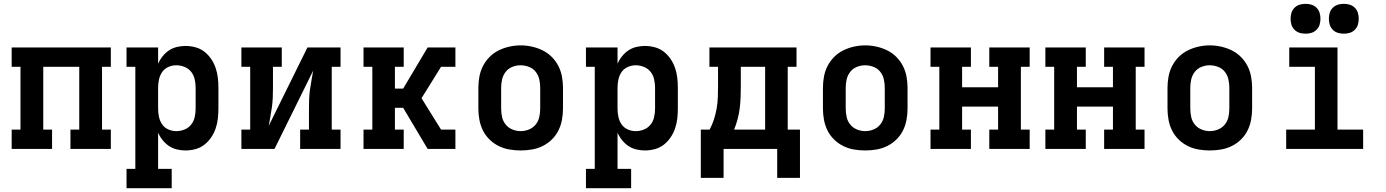

<svg xmlns="http://www.w3.org/2000/svg" viewBox="-20 -778 7240 1003"><path d="M41 0V-101H87V-429H41V-530H559V-429H513V-101H559V0H348V-101H394V-429H206V-101H252V0Z M641 205V104H687V-429H641V-530H806V-445Q815 -466 829.5 -484Q844 -502 862.5 -514.5Q881 -527 903.5 -532.5Q926 -538 949 -538Q975 -538 1001 -531Q1027 -524 1047.5 -508Q1068 -492 1083 -470Q1098 -448 1106.5 -423Q1115 -398 1118 -372Q1121 -346 1121 -320V-210Q1121 -184 1118 -158Q1115 -132 1106.5 -107Q1098 -82 1083 -60Q1068 -38 1047.5 -22Q1027 -6 1001 1Q975 8 949 8Q926 8 903.5 2.5Q881 -3 862.5 -15.5Q844 -28 829.5 -46Q815 -64 806 -85V104H877V205ZM901 -93Q923 -93 944 -101.5Q965 -110 978.5 -127Q992 -144 997 -166Q1002 -188 1002 -210V-320Q1002 -342 997 -364Q992 -386 978.5 -403Q965 -420 944 -428.5Q923 -437 901 -437Q879 -437 859 -428Q839 -419 827 -401.5Q815 -384 810.5 -362.5Q806 -341 806 -320V-210Q806 -189 810.5 -167.5Q815 -146 827 -128.5Q839 -111 859 -102Q879 -93 901 -93Z M1241 0V-101H1287V-429H1241V-530H1452V-429H1406V-318Q1406 -293 1405 -268.5Q1404 -244 1400.5 -219Q1397 -194 1392.5 -169.5Q1388 -145 1384 -121L1586 -530H1759V-429H1713V-101H1759V0H1548V-101H1594V-212Q1594 -237 1595 -261.5Q1596 -286 1599.5 -311Q1603 -336 1607.5 -360.5Q1612 -385 1616 -409L1414 0Z M1879 0V-101H1925V-429H1879V-530H2089V-429H2043V-315H2086L2214 -530H2359V-429H2284L2182 -265L2284 -101H2359V0H2214L2086 -215H2043V-101H2089V0Z M2700 8Q2671 8 2641.5 3Q2612 -2 2585.5 -15Q2559 -28 2537.5 -49Q2516 -70 2503 -96Q2490 -122 2484.5 -151.5Q2479 -181 2479 -210V-320Q2479 -349 2484.5 -378.5Q2490 -408 2503.5 -434Q2517 -460 2538 -481Q2559 -502 2585.5 -515Q2612 -528 2641.5 -534.5Q2671 -541 2700 -541Q2729 -541 2758.5 -534.5Q2788 -528 2814.5 -515Q2841 -502 2862 -481Q2883 -460 2896.5 -434Q2910 -408 2915.5 -378.5Q2921 -349 2921 -320V-210Q2921 -181 2915.5 -151.5Q2910 -122 2897 -96Q2884 -70 2862.5 -49Q2841 -28 2814.5 -15Q2788 -2 2758.5 3Q2729 8 2700 8ZM2700 -93Q2722 -93 2743 -101.5Q2764 -110 2778 -127Q2792 -144 2797 -166Q2802 -188 2802 -210V-320Q2802 -342 2797 -364Q2792 -386 2778 -403.5Q2764 -421 2742.5 -429Q2721 -437 2699 -437Q2677 -437 2656 -428.5Q2635 -420 2621.5 -402.5Q2608 -385 2603 -363.5Q2598 -342 2598 -320V-210Q2598 -188 2603 -166Q2608 -144 2622 -127Q2636 -110 2657 -101.5Q2678 -93 2700 -93Z M3041 205V104H3087V-429H3041V-530H3206V-445Q3215 -466 3229.5 -484Q3244 -502 3262.5 -514.5Q3281 -527 3303.5 -532.5Q3326 -538 3349 -538Q3375 -538 3401 -531Q3427 -524 3447.5 -508Q3468 -492 3483 -470Q3498 -448 3506.5 -423Q3515 -398 3518 -372Q3521 -346 3521 -320V-210Q3521 -184 3518 -158Q3515 -132 3506.5 -107Q3498 -82 3483 -60Q3468 -38 3447.5 -22Q3427 -6 3401 1Q3375 8 3349 8Q3326 8 3303.5 2.5Q3281 -3 3262.5 -15.5Q3244 -28 3229.5 -46Q3215 -64 3206 -85V104H3277V205ZM3301 -93Q3323 -93 3344 -101.5Q3365 -110 3378.5 -127Q3392 -144 3397 -166Q3402 -188 3402 -210V-320Q3402 -342 3397 -364Q3392 -386 3378.5 -403Q3365 -420 3344 -428.5Q3323 -437 3301 -437Q3279 -437 3259 -428Q3239 -419 3227 -401.5Q3215 -384 3210.5 -362.5Q3206 -341 3206 -320V-210Q3206 -189 3210.5 -167.5Q3215 -146 3227 -128.5Q3239 -111 3259 -102Q3279 -93 3301 -93Z M3641 151V-101H3687Q3701 -127 3710 -155.5Q3719 -184 3724 -213Q3729 -242 3730 -272Q3731 -302 3731 -331V-429H3686V-530H4141V-429H4095V-101H4159V151H4040V0H3760V151ZM3977 -101V-429H3850V-331Q3850 -302 3849 -272.5Q3848 -243 3844.5 -214Q3841 -185 3833.5 -156.5Q3826 -128 3815 -101Z M4500 8Q4471 8 4441.5 3Q4412 -2 4385.5 -15Q4359 -28 4337.5 -49Q4316 -70 4303 -96Q4290 -122 4284.5 -151.5Q4279 -181 4279 -210V-320Q4279 -349 4284.5 -378.5Q4290 -408 4303.5 -434Q4317 -460 4338 -481Q4359 -502 4385.5 -515Q4412 -528 4441.5 -534.5Q4471 -541 4500 -541Q4529 -541 4558.5 -534.5Q4588 -528 4614.5 -515Q4641 -502 4662 -481Q4683 -460 4696.5 -434Q4710 -408 4715.5 -378.5Q4721 -349 4721 -320V-210Q4721 -181 4715.5 -151.5Q4710 -122 4697 -96Q4684 -70 4662.5 -49Q4641 -28 4614.5 -15Q4588 -2 4558.5 3Q4529 8 4500 8ZM4500 -93Q4522 -93 4543 -101.5Q4564 -110 4578 -127Q4592 -144 4597 -166Q4602 -188 4602 -210V-320Q4602 -342 4597 -364Q4592 -386 4578 -403.5Q4564 -421 4542.5 -429Q4521 -437 4499 -437Q4477 -437 4456 -428.5Q4435 -420 4421.5 -402.5Q4408 -385 4403 -363.5Q4398 -342 4398 -320V-210Q4398 -188 4403 -166Q4408 -144 4422 -127Q4436 -110 4457 -101.5Q4478 -93 4500 -93Z M4841 0V-101H4887V-429H4841V-530H5052V-429H5006V-322H5194V-429H5148V-530H5359V-429H5313V-101H5359V0H5148V-101H5194V-221H5006V-101H5052V0Z M5441 0V-101H5487V-429H5441V-530H5652V-429H5606V-322H5794V-429H5748V-530H5959V-429H5913V-101H5959V0H5748V-101H5794V-221H5606V-101H5652V0Z M6300 8Q6271 8 6241.5 3Q6212 -2 6185.5 -15Q6159 -28 6137.5 -49Q6116 -70 6103 -96Q6090 -122 6084.5 -151.5Q6079 -181 6079 -210V-320Q6079 -349 6084.5 -378.5Q6090 -408 6103.5 -434Q6117 -460 6138 -481Q6159 -502 6185.5 -515Q6212 -528 6241.5 -534.5Q6271 -541 6300 -541Q6329 -541 6358.5 -534.5Q6388 -528 6414.5 -515Q6441 -502 6462 -481Q6483 -460 6496.5 -434Q6510 -408 6515.5 -378.5Q6521 -349 6521 -320V-210Q6521 -181 6515.5 -151.5Q6510 -122 6497 -96Q6484 -70 6462.5 -49Q6441 -28 6414.5 -15Q6388 -2 6358.5 3Q6329 8 6300 8ZM6300 -93Q6322 -93 6343 -101.5Q6364 -110 6378 -127Q6392 -144 6397 -166Q6402 -188 6402 -210V-320Q6402 -342 6397 -364Q6392 -386 6378 -403.5Q6364 -421 6342.5 -429Q6321 -437 6299 -437Q6277 -437 6256 -428.5Q6235 -420 6221.5 -402.5Q6208 -385 6203 -363.5Q6198 -342 6198 -320V-210Q6198 -188 6203 -166Q6208 -144 6222 -127Q6236 -110 6257 -101.5Q6278 -93 6300 -93Z M6699 0V-101H6849V-429H6715V-530H6967V-101H7101V0ZM7000 -602Q6984 -602 6969 -606.5Q6954 -611 6942.5 -622.5Q6931 -634 6926.5 -649Q6922 -664 6922 -680Q6922 -696 6926.5 -711Q6931 -726 6942.5 -737.5Q6954 -749 6969 -753.5Q6984 -758 7000 -758Q7016 -758 7031 -753.5Q7046 -749 7057.5 -737.5Q7069 -726 7073.5 -711Q7078 -696 7078 -680Q7078 -664 7073.5 -649Q7069 -634 7057.5 -622.5Q7046 -611 7031 -606.5Q7016 -602 7000 -602ZM6800 -602Q6784 -602 6769 -606.5Q6754 -611 6742.5 -622.5Q6731 -634 6726.5 -649Q6722 -664 6722 -680Q6722 -696 6726.5 -711Q6731 -726 6742.5 -737.5Q6754 -749 6769 -753.5Q6784 -758 6800 -758Q6816 -758 6831 -753.5Q6846 -749 6857.5 -737.5Q6869 -726 6873.5 -711Q6878 -696 6878 -680Q6878 -664 6873.5 -649Q6869 -634 6857.5 -622.5Q6846 -611 6831 -606.5Q6816 -602 6800 -602Z"/></svg>

Font: Iosevka Slab Extended
Style: Bold
Weight: 700
Width: 7
Monospace: yes
Designer: Belleve Invis
Foundry: Belleve Invis
Version: Version 11.1.0; ttfautohint (v1.8.3)